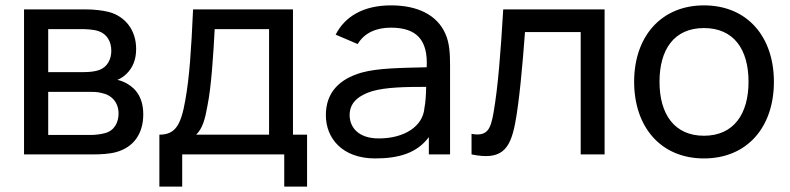

<svg xmlns="http://www.w3.org/2000/svg" viewBox="-20 -575 2942 715"><path d="M69.5 0H325.5C354.5 0 388 -1.5 414 -9C476 -26.5 513.5 -75.5 513.5 -149C513.5 -206.5 490 -243 452.5 -264C441 -270.5 428 -275.5 417 -277.5C428.5 -282 441 -290 451.5 -300.5C473.5 -322 487 -351.5 487 -392.5C487 -465 444.5 -514 387 -530C361 -537 326.5 -540 299.5 -540H69.5ZM159.5 -72.5V-233H312.5C324.5 -233 342.5 -233 357 -229C395 -222 421.5 -194.5 421.5 -152C421.5 -120 406.5 -89 372 -79.5C356.5 -75 334.5 -72.5 320.5 -72.5ZM159.5 -306.5V-466.5H286C293 -466.5 325 -466.5 347 -459C378.5 -448.5 394.5 -420 394.5 -386C394.5 -354.5 380 -325.5 350 -314.5C334.5 -308.5 311.5 -306.5 293.5 -306.5Z M573.5 -73.5V120H658.5V0H1038.5V120H1123.5V-73.5H1071V-540H699C692 -386 685.5 -287.5 670 -201.5C654 -110 633.5 -73.5 573.5 -73.5ZM710.5 -73.5C734.5 -97 743.5 -130.5 752.5 -181C767 -252 774.5 -372 779.5 -466.5H982V-73.5Z M1230 -446 1312 -411C1337.5 -453.5 1382.5 -472 1435.5 -472C1532.5 -472 1574 -425.5 1569 -324.5C1469 -322 1387.5 -321.5 1326 -304.5C1244 -280.5 1193.5 -231 1193.5 -146C1193.5 -59 1256 15 1377 15C1465 15 1533 -5 1577 -64.5V0H1656V-334C1656 -377 1653.5 -416.5 1638.5 -449.5C1607.5 -520 1534 -555 1436.5 -555C1334 -555 1265 -514.5 1230 -446ZM1282 -146.5C1282 -197 1321.5 -221.5 1366 -235.5C1418.5 -250.5 1490.5 -251.5 1567 -251.5C1566.5 -225.5 1565 -193.5 1560.5 -172.5C1555 -105 1486.5 -59.5 1390.5 -59.5C1313.5 -59.5 1282 -102 1282 -146.5Z M1736 -76.5V0C1845 22.5 1879 -15.5 1898 -114C1913 -189.5 1926 -332 1935 -455.5H2142.5V0H2231.5V-540H1854C1844.5 -379.5 1834.5 -250.5 1818 -156C1807.5 -95.5 1796 -65.5 1736 -76.5Z M2601.5 15C2762 15 2862 -101 2862 -270.5C2862 -437.5 2763.5 -555 2601.5 -555C2443 -555 2341.5 -440 2341.5 -270.5C2341.5 -103 2440 15 2601.5 15ZM2436 -270.5C2436 -388.5 2488.5 -470.5 2601.5 -470.5C2712 -470.5 2767.5 -392 2767.5 -270.5C2767.5 -151.5 2713 -69.5 2601.5 -69.5C2492.5 -69.5 2436 -148.5 2436 -270.5Z"/></svg>

Font: Eudonet Medium
Style: Regular
Weight: 500
Designer: Mikhail Sharanda
Foundry: Mikhail Sharanda
Version: Version 4.503;Glyphs 3.1.2 (3151)